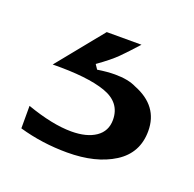

<svg xmlns="http://www.w3.org/2000/svg" viewBox="-58 -77 357 353"><g transform="rotate(20 120.5 99.5)"><path d="M10 203V159Q61 177 98 177Q128 177 145.5 165Q163 153 163 131Q163 97 127.5 84.5Q92 72 24 73L97 -17H165Q147 3 134.5 15.5Q122 28 98 45L104 54Q123 51 138 51Q164 51 180 59Q231 79 231 128Q231 171 195.5 193.5Q160 216 104 216Q55 216 10 203Z"/></g></svg>

Font: Open Sauce Sans Medium
Style: Regular
Weight: 500
Designer: Alfredo Marco Pradil
Foundry: Creative Sauce Fz LLC
Version: Version 1.477